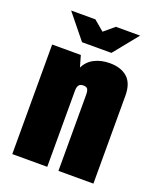

<svg xmlns="http://www.w3.org/2000/svg" viewBox="-121 -699 636 774"><g transform="rotate(20 197.5 -312.5)"><path d="M50 -625H154L198 -588L242 -625H346L261 -520H135ZM25 -470H148L162 -421Q176 -450 204.5 -464.5Q233 -479 270 -479Q318 -479 345.5 -454.5Q373 -430 373 -377V0H223V-326Q223 -343 218.5 -350.5Q214 -358 200 -358Q187 -358 181 -350.5Q175 -343 175 -326V0H25Z"/></g></svg>

Font: Smooch Sans Thin Black
Style: Regular
Weight: 900
Version: Version 1.010